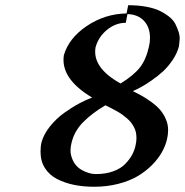

<svg xmlns="http://www.w3.org/2000/svg" viewBox="-20 -710 713 740"><path d="M254.9 -155.8Q249 -129.9 254.2 -110.6Q259.3 -91.3 269.3 -77.6Q279.3 -64 294.2 -55.4Q309.1 -46.9 323 -43Q336.9 -39.1 349.1 -39.1Q387.2 -39.1 416.5 -49.8Q445.8 -60.5 462.9 -78.4Q480 -96.2 489.5 -114Q499 -131.8 502.9 -151.9Q505.9 -165 505.9 -177.5Q505.9 -189.9 503.7 -200.2Q501.5 -210.4 496.1 -220.5Q490.7 -230.5 484.6 -238.3Q478.5 -246.1 469 -254.2Q459.5 -262.2 451.2 -268.3Q442.9 -274.4 430.7 -281.2Q418.5 -288.1 408.9 -293Q399.4 -297.9 386.2 -304.2Q335.4 -274.4 300.3 -239Q265.1 -203.6 254.9 -155.8ZM226.1 -497.1Q245.1 -563 314.7 -609.9Q384.3 -656.7 467.8 -658.2L474.1 -689.9Q512.2 -689.9 543.7 -684.1Q575.2 -678.2 595.7 -668.2Q616.2 -658.2 632.3 -645.3Q648.4 -632.3 655.8 -617.7Q663.1 -603 668.2 -587.6Q673.3 -572.3 672.4 -558.3Q671.4 -544.4 669.9 -532.2Q663.1 -505.4 646 -479.7Q628.9 -454.1 608.9 -435.5Q588.9 -417 564.9 -400.4Q541 -383.8 523.9 -374.5Q506.8 -365.2 492.2 -358.9Q512.7 -348.6 528.3 -339.8Q543.9 -331.1 564 -316.4Q584 -301.8 596.9 -286.9Q609.9 -272 618.9 -251.5Q627.9 -231 627.9 -209Q627.9 -190.9 624 -174.8Q618.2 -148.9 604.2 -123.8Q590.3 -98.6 566.2 -74.2Q542 -49.8 510.7 -31.2Q479.5 -12.7 436 -1.5Q392.6 9.8 342.8 9.8Q301.8 9.8 266.4 2.7Q231 -4.4 200.9 -19.5Q170.9 -34.7 153.6 -61.5Q136.2 -88.4 136.2 -125Q136.2 -146 140.1 -162.1Q148.9 -193.4 172.9 -223.1Q196.8 -252.9 227.1 -274.7Q257.3 -296.4 284.7 -311Q312 -325.7 335 -334Q212.4 -407.2 226.1 -497.1ZM554.2 -530.8Q558.1 -546.9 558.1 -564Q558.1 -604.5 535.2 -629.4Q512.2 -654.3 471.2 -655.8L464.8 -622.1Q425.3 -622.1 392.1 -594.7Q358.9 -567.4 348.1 -526.9Q335.4 -448.7 444.8 -388.2Q495.1 -419.4 519 -449.7Q543 -480 554.2 -530.8Z"/></svg>

Font: Linear Smooth
Style: Bold Italic
Weight: 700
Designer: Philipp H. Poll, Flanker
Foundry: Philipp H. Poll, reworked by Flanker
Version: Version 1.061 | FøM Fix